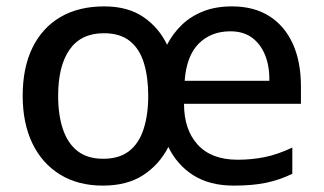

<svg xmlns="http://www.w3.org/2000/svg" viewBox="-20 -571 1014 601"><path d="M706 -551Q775 -551 823 -520.5Q871 -490 896.5 -434Q922 -378 922 -300V-246H556Q556 -165 599 -118Q642 -71 724 -71Q767 -71 807.5 -79Q848 -87 895 -109V-27Q856 -8 813.5 1Q771 10 712 10Q636 10 585 -22.5Q534 -55 507 -111Q479 -56 428.5 -23Q378 10 302 10Q224 10 167.5 -25Q111 -60 81 -123Q51 -186 51 -271Q51 -359 81.5 -421.5Q112 -484 169 -517.5Q226 -551 306 -551Q380 -551 428.5 -518Q477 -485 503 -431Q521 -466 549 -493Q577 -520 616 -535.5Q655 -551 706 -551ZM305 -467Q234 -467 198 -416Q162 -365 162 -271Q162 -211 177 -166.5Q192 -122 223 -98Q254 -74 303 -74Q353 -74 384 -98Q415 -122 429.5 -167Q444 -212 444 -271Q444 -329 430.5 -373.5Q417 -418 386.5 -442.5Q356 -467 305 -467ZM701 -473Q641 -473 602.5 -435Q564 -397 558 -318H823Q824 -363 810 -398Q796 -433 769 -453Q742 -473 701 -473Z"/></svg>

Font: Noto Sans Hebrew Thin Medium
Style: Regular
Weight: 500
Version: Version 3.001